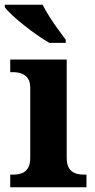

<svg xmlns="http://www.w3.org/2000/svg" viewBox="-27 -786 400 806"><path d="M16 0V-53H29Q49 -53 65 -59Q81 -65 90.5 -80.5Q100 -96 100 -124V-416Q100 -443 90 -457Q80 -471 64 -477Q48 -483 29 -483H16V-536H253V-124Q253 -96 262.5 -80.5Q272 -65 288 -59Q304 -53 324 -53H336V0ZM180 -606Q156 -620 128 -639.5Q100 -659 72.5 -681Q45 -703 23.5 -723Q2 -743 -7 -756V-766H152Q163 -744 180 -717Q197 -690 216 -664Q235 -638 249 -619V-606Z"/></svg>

Font: Noto Rashi Hebrew
Style: Bold
Weight: 700
Version: Version 1.006